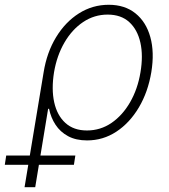

<svg xmlns="http://www.w3.org/2000/svg" viewBox="-94 -568 699 792"><path d="M7.3 204.1 85.9 -269.5Q99.1 -351.6 137.2 -414.3Q175.3 -477.1 231.4 -512.7Q287.6 -548.3 354.5 -548.3Q420.9 -548.3 464.8 -512.9Q508.8 -477.5 526.1 -415Q543.5 -352.5 530.3 -271Q516.6 -188.5 478.8 -124.8Q440.9 -61 386 -24.9Q331.1 11.2 265.1 11.2Q219.2 11.2 186.8 -6.3Q154.3 -23.9 135 -53.5Q115.7 -83 108.4 -119.1H104.5L51.3 204.1ZM264.6 -29.8Q320.3 -29.8 366 -61Q411.6 -92.3 442.9 -146.7Q474.1 -201.2 485.4 -269.5Q497.1 -338.4 485.1 -392.1Q473.1 -445.8 439.2 -476.8Q405.3 -507.8 350.1 -507.8Q294.9 -507.8 249 -477.1Q203.1 -446.3 171.9 -392.6Q140.6 -338.9 128.9 -270Q117.7 -200.2 129.6 -146Q141.6 -91.8 175.8 -60.8Q210 -29.8 264.6 -29.8ZM-74.2 111.8 -68.4 73.7H216.8L210.9 111.8Z"/></svg>

Font: Inter 17pt ExtraLight
Style: Italic
Weight: 250
Italic angle: -9.3988°
Version: Version 4.001;git-66647c0bb